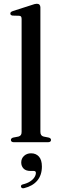

<svg xmlns="http://www.w3.org/2000/svg" viewBox="-20 -757 318 1022"><path d="M195 -718V-55Q195 -44 199.5 -38Q204 -32 212.5 -30L238 -25Q245 -23.5 248.2 -20.2Q251.5 -17 251.5 -12Q251.5 -6.5 247.5 -3.2Q243.5 0 235 0H54Q46 0 42 -3.2Q38 -6.5 38 -12Q38 -16.5 41.2 -20Q44.5 -23.5 51.5 -25L78 -30Q86.5 -32.5 90.8 -38Q95 -43.5 95 -54.5V-656Q95 -664.5 92.2 -668.5Q89.5 -672.5 82.5 -673L47 -674Q40.5 -675 37.8 -677.8Q35 -680.5 35 -684.5Q35 -689.5 38 -692.5Q41 -695.5 49.5 -698.5L144.5 -729Q156.5 -733.5 163.8 -735.2Q171 -737 176 -737Q185.5 -737 190.2 -731.8Q195 -726.5 195 -718ZM142.5 153Q117.5 153 105.2 140Q93 127 93 108Q93 86.5 108 72.8Q123 59 145.5 59Q171.5 59 187.2 76.5Q203 94 203 129.5Q203 175 178.5 204.2Q154 233.5 108.5 244.5Q101.5 246 97.5 244.2Q93.5 242.5 92 238Q90.5 233.5 92.8 229.8Q95 226 101.5 224.5Q124.5 219 140 209Q155.5 199 163.2 186.8Q171 174.5 171 163.5Q171 153 160 153Z"/></svg>

Font: Fraunces 60pt
Style: Regular
Weight: 400
Version: Version 1.000;[b76b70a41]